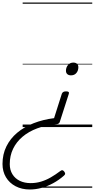

<svg xmlns="http://www.w3.org/2000/svg" viewBox="-181 -1015 757 1534"><path d="M347 -285Q361 -285 366.5 -280.5Q372 -276 369 -266L297 -42Q294 -32 286.5 -27.5Q279 -23 269 -22Q185 -15 116.5 10.5Q48 36 -1 77.5Q-50 119 -76.5 174Q-103 229 -103 296Q-103 343 -81.5 377.5Q-60 412 -22.5 430Q15 448 64 448Q107 448 147 436Q187 424 225 402Q263 380 300 352Q311 343 319 345.5Q327 348 333 357Q340 367 339.5 374Q339 381 328 390Q289 424 244 448.5Q199 473 151.5 486Q104 499 57 499Q-7 499 -56.5 473Q-106 447 -133.5 401Q-161 355 -161 295Q-161 218 -130 155Q-99 92 -43.5 45.5Q12 -1 87.5 -30.5Q163 -60 251 -71L313 -266Q317 -276 325 -280.5Q333 -285 347 -285ZM405 -515Q423 -515 434 -505.5Q445 -496 445 -478Q445 -451 429.5 -432Q414 -413 386 -413Q368 -413 357 -422.5Q346 -432 346 -450Q346 -476 362 -495.5Q378 -515 405 -515ZM0 475H556V485H0ZM0 -20H556V0H0ZM0 -505H556V-500H0ZM0 -995H556V-985H0Z"/></svg>

Font: Playwrite CZ Guides
Style: Regular
Weight: 400
Designer: Veronika Burian, José Scaglione
Foundry: TypeTogether
Version: Version 1.003